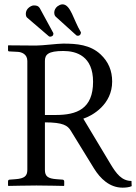

<svg xmlns="http://www.w3.org/2000/svg" viewBox="-20 -855 627 885"><path d="M272 -620C333 -620 409 -596 409 -478C409 -353 334 -325 237 -325H187V-574C187 -603 201 -620 272 -620ZM271 -654C246 -654 176 -645 146 -645C100 -645 19 -646 19 -646L17 -645V-624C17 -620 19 -618 23 -618L62 -616C79 -615 106 -606 106 -574V-72C106 -44 93 -32 51 -29L25 -27C20 -27 17 -24 17 -19V0L19 2C19 2 112 0 148 0C187 0 274 2 274 2L276 0V-19C276 -24 272 -27 268 -27L241 -29C201 -32 187 -42 187 -72V-291C271 -291 292 -276 306 -253L413 -79C442 -32 485 10 545 10C560 10 577 8 587 3L586 -21C541 -21 516 -55 490 -98L364 -308C407 -322 497 -374 497 -479C497 -529 480 -570 444 -604C396 -649 334 -654 271 -654ZM113 -820C104 -813 99 -802 99 -792C99 -783 101 -776 107 -772L205 -688C207 -686 210 -686 212 -686C216 -686 219 -688 221 -689C225 -692 226 -695 226 -699C226 -701 226 -703 225 -704L163 -818C157 -827 150 -830 136 -830C127 -830 118 -824 113 -820ZM245 -826C236 -819 230 -808 230 -797C230 -785 235 -780 237 -778L332 -692C334 -691 337 -690 340 -690C342 -690 345 -692 348 -693C351 -696 353 -700 353 -704C353 -705 353 -707 352 -708C319 -762 306 -835 268 -835C259 -835 251 -830 245 -826Z"/></svg>

Font: Linux Libertine O C
Style: Regular
Weight: 400
Designer: Philipp H. Poll
Foundry: Philipp H. Poll
Version: Version 4.0.3